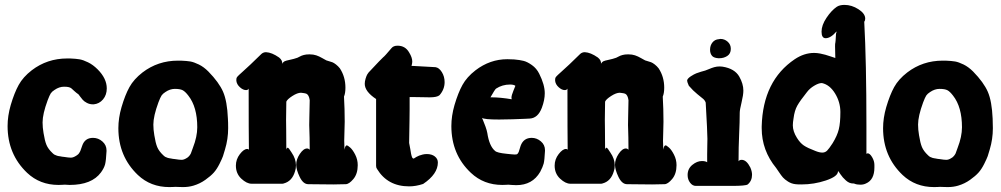

<svg xmlns="http://www.w3.org/2000/svg" viewBox="-20 -763 4052 777"><path d="M359.4 -340.8H355.5Q342.8 -340.8 331.5 -346.7Q320.3 -352.5 314.5 -359.4Q308.6 -366.2 303.7 -373Q298.8 -379.9 297.9 -380.9Q288.1 -387.7 280.3 -395Q272.5 -402.3 269 -405.3Q265.6 -408.2 258.8 -410.2Q252 -412.1 239.3 -412.1Q219.7 -412.1 201.2 -399.4Q190.4 -392.6 185.5 -385.3Q180.7 -377.9 172.9 -357.4Q152.3 -301.8 152.3 -267.6Q152.3 -247.1 156.2 -224.6Q161.1 -193.4 168 -176.8Q174.8 -160.2 192.4 -143.6Q194.3 -141.6 196.8 -139.6Q199.2 -137.7 201.2 -136.7Q203.1 -135.7 206.1 -134.8Q209 -133.8 210.9 -132.8Q212.9 -131.8 217.3 -131.3Q221.7 -130.9 223.6 -130.4Q225.6 -129.9 231.4 -128.9Q237.3 -127.9 240.2 -127.9Q257.8 -125 266.6 -125Q275.4 -125 285.2 -130.9Q288.1 -132.8 290 -133.8Q292 -134.8 293.9 -136.7Q295.9 -138.7 297.4 -139.6Q298.8 -140.6 300.3 -143.6Q301.8 -146.5 302.7 -147.5Q303.7 -148.4 305.2 -152.3Q306.6 -156.2 307.1 -157.7Q307.6 -159.2 309.6 -164.6Q311.5 -169.9 312.5 -172.9Q323.2 -205.1 356.4 -205.1Q377.9 -205.1 394.5 -190.4Q411.1 -175.8 411.1 -154.3V-151.4Q409.2 -113.3 405.3 -98.1Q401.4 -83 388.7 -65.4Q351.6 -14.6 261.7 -14.6Q256.8 -14.6 252 -15.1Q247.1 -15.6 244.1 -15.6H241.2Q240.2 -15.6 231.9 -15.1Q223.6 -14.6 216.8 -14.6Q141.6 -14.6 89.8 -63.5Q10.7 -138.7 10.7 -252.9Q10.7 -293.9 23.4 -337.9Q38.1 -387.7 55.7 -419.4Q73.2 -451.2 108.4 -478.5Q170.9 -526.4 252 -526.4H263.7Q288.1 -525.4 302.2 -522.9Q316.4 -520.5 336.4 -510.7Q356.4 -501 375 -482.4Q412.1 -445.3 412.1 -405.3Q412.1 -378.9 397 -360.8Q381.8 -342.8 359.4 -340.8Z M689.5 -6.8Q688.5 -6.8 680.2 -6.3Q671.9 -5.9 665 -5.9Q589.8 -5.9 538.1 -54.7Q459 -129.9 459 -244.1Q459 -285.2 471.7 -329.1Q486.3 -378.9 503.9 -410.6Q521.5 -442.4 556.6 -469.7Q619.1 -517.6 700.2 -517.6H711.9Q736.3 -516.6 750.5 -514.2Q764.6 -511.7 784.7 -502Q804.7 -492.2 823.2 -473.6Q866.2 -429.7 882.8 -391.6Q899.4 -353.5 902.3 -283.2Q903.3 -269.5 903.3 -244.1Q903.3 -200.2 890.6 -158.2Q885.7 -140.6 882.3 -130.9Q878.9 -121.1 868.2 -99.6Q857.4 -78.1 845.2 -64.5Q833 -50.8 811 -35.2Q789.1 -19.5 762.7 -11.7Q743.2 -5.9 720.7 -5.9Q715.8 -5.9 705.1 -6.3Q694.3 -6.8 689.5 -6.8ZM649.4 -390.6Q638.7 -383.8 633.8 -376.5Q628.9 -369.1 621.1 -348.6Q600.6 -293 600.6 -258.8Q600.6 -238.3 604.5 -215.8Q609.4 -184.6 616.2 -168Q623 -151.4 640.6 -134.8Q642.6 -132.8 645 -130.9Q647.5 -128.9 649.4 -127.9Q651.4 -127 654.3 -126Q657.2 -125 659.2 -124Q661.1 -123 665.5 -122.6Q669.9 -122.1 671.9 -121.6Q673.8 -121.1 679.7 -120.1Q685.5 -119.1 688.5 -119.1Q706.1 -116.2 714.8 -116.2Q723.6 -116.2 733.4 -122.1Q741.2 -126 746.1 -132.3Q751 -138.7 752.4 -142.1Q753.9 -145.5 760.7 -165Q778.3 -210 778.3 -248Q778.3 -330.1 742.2 -376Q729.5 -392.6 719.2 -397.9Q709 -403.3 687.5 -403.3Q668 -403.3 649.4 -390.6Z M934.6 -92.8Q934.6 -118.2 950.7 -139.2Q966.8 -160.2 980.5 -160.2Q984.4 -160.2 987.3 -157.2Q986.3 -224.6 986.3 -404.3Q983.4 -398.4 975.6 -398.4Q963.9 -398.4 951.2 -409.7Q938.5 -420.9 936.5 -435.5V-441.4Q936.5 -446.3 938.5 -449.7Q940.4 -453.1 947.8 -460Q955.1 -466.8 964.4 -475.1Q973.6 -483.4 994.1 -502.4Q1014.6 -521.5 1038.1 -544.9Q1045.9 -551.8 1056.6 -551.8Q1080.1 -550.8 1109.4 -530.3Q1124 -518.6 1122.1 -503.9Q1122.1 -505.9 1123 -506.8Q1127 -512.7 1131.8 -515.1Q1136.7 -517.6 1153.3 -521Q1169.9 -524.4 1183.6 -529.3Q1186.5 -530.3 1193.4 -534.2Q1200.2 -538.1 1209.5 -540.5Q1218.8 -543 1230.5 -543H1233.4Q1248 -543 1259.8 -539.1Q1271.5 -535.2 1284.2 -527.8Q1296.9 -520.5 1300.8 -518.6Q1302.7 -517.6 1310.5 -515.6Q1318.4 -513.7 1324.7 -511.2Q1331.1 -508.8 1339.8 -502Q1348.6 -495.1 1355.5 -486.3Q1377.9 -452.1 1377.9 -408.2Q1377.9 -385.7 1372.1 -372.1Q1375 -322.3 1375 -270.5Q1375 -253.9 1374 -231.9Q1373 -210 1373 -193.4Q1373 -189.5 1373.5 -177.2Q1374 -165 1374 -157.2Q1377 -174.8 1383.8 -174.8Q1386.7 -174.8 1397 -166Q1407.2 -157.2 1417.5 -137.2Q1427.7 -117.2 1427.7 -94.7Q1427.7 -59.6 1410.2 -38.6Q1392.6 -17.6 1378.9 -17.6Q1356.4 -16.6 1329.1 -16.6Q1285.2 -16.6 1227.5 -17.6Q1207 -17.6 1192.9 -46.9Q1178.7 -76.2 1178.7 -96.7Q1178.7 -118.2 1193.4 -140.1Q1208 -162.1 1222.7 -162.1Q1228.5 -162.1 1233.4 -157.2Q1233.4 -183.6 1232.9 -206.1Q1232.4 -228.5 1231.9 -239.7Q1231.4 -251 1231.4 -256.8Q1231.4 -264.6 1231.9 -288.1Q1232.4 -311.5 1233.4 -357.4Q1230.5 -378.9 1219.7 -383.8Q1214.8 -385.7 1206.1 -386.7Q1204.1 -386.7 1201.7 -387.2Q1199.2 -387.7 1198.2 -387.7Q1183.6 -387.7 1163.1 -374.5Q1142.6 -361.3 1138.7 -351.6Q1137.7 -313.5 1137.7 -277.3Q1137.7 -268.6 1138.2 -236.8Q1138.7 -205.1 1138.7 -158.2Q1142.6 -170.9 1150.4 -160.2Q1151.4 -158.2 1154.3 -154.3Q1158.2 -148.4 1160.2 -145.5Q1177.7 -120.1 1177.7 -93.8Q1177.7 -80.1 1173.8 -69.3Q1162.1 -29.3 1127.9 -20.5Q1126 -19.5 1122.1 -19.5H998Q978.5 -19.5 956.5 -40Q934.6 -60.5 934.6 -92.8Z M1502 -362.3Q1456.1 -392.6 1456.1 -423.8Q1456.1 -433.6 1459.5 -444.8Q1462.9 -456.1 1466.3 -461.9Q1469.7 -467.8 1471.7 -469.7Q1498 -498 1513.2 -513.7Q1528.3 -529.3 1530.3 -530.8Q1532.2 -532.2 1535.2 -535.2Q1538.1 -538.1 1542.5 -543Q1546.9 -547.9 1564.5 -568.4Q1572.3 -578.1 1588.9 -578.1Q1620.1 -578.1 1635.7 -550.8Q1648.4 -530.3 1648.4 -513.7Q1648.4 -507.8 1645.5 -496.1H1653.3Q1659.2 -496.1 1742.2 -491.2Q1756.8 -489.3 1768.1 -471.2Q1779.3 -453.1 1779.3 -430.7Q1779.3 -401.4 1758.8 -377.9Q1749 -369.1 1718.8 -369.1Q1711.9 -369.1 1691.9 -369.6Q1671.9 -370.1 1658.2 -370.1H1637.7V-321.3Q1637.7 -308.6 1637.2 -274.4Q1636.7 -240.2 1635.7 -184.6Q1638.7 -171.9 1640.6 -158.7Q1642.6 -145.5 1643.6 -140.6Q1644.5 -135.7 1646 -130.9Q1647.5 -126 1648.9 -124Q1650.4 -122.1 1654.3 -121.1L1657.2 -123Q1660.2 -125 1665 -127.9Q1669.9 -130.9 1676.3 -133.3Q1682.6 -135.7 1690.9 -137.7Q1699.2 -139.6 1707 -139.6Q1727.5 -139.6 1739.7 -129.9Q1752 -120.1 1752 -105.5Q1752 -58.6 1692.4 -18.6Q1663.1 -8.8 1635.7 -8.8Q1548.8 -8.8 1505.9 -79.1Q1502 -84 1502 -91.8Z M1964.8 -369.1Q1964.8 -369.1 1970.7 -369.1Q2003.9 -369.1 2050.8 -361.3Q2050.8 -362.3 2050.3 -364.3Q2049.8 -366.2 2049.8 -367.2Q2049.8 -377 2057.6 -395.5Q2065.4 -414.1 2065.4 -415V-416Q2058.6 -420.9 2043.9 -420.9Q2012.7 -420.9 1987.3 -404.3Q1982.4 -400.4 1964.8 -369.1ZM1930.7 -286.1Q1930.7 -285.2 1935.1 -275.4Q1939.5 -265.6 1944.8 -250.5Q1950.2 -235.4 1952.1 -224.6Q1960 -171.9 1983.4 -152.3Q1991.2 -144.5 2030.3 -140.6Q2038.1 -139.6 2048.8 -138.7Q2059.6 -137.7 2062.5 -137.7Q2067.4 -137.7 2070.3 -138.2Q2073.2 -138.7 2075.7 -142.1Q2078.1 -145.5 2079.1 -147.9Q2080.1 -150.4 2082.5 -158.7Q2085 -167 2086.9 -172.9Q2098.6 -205.1 2131.8 -205.1Q2152.3 -205.1 2168.9 -190.9Q2185.5 -176.8 2185.5 -155.3V-152.3Q2183.6 -114.3 2180.2 -101.1Q2176.8 -87.9 2166 -67.4Q2134.8 -13.7 2069.3 -13.7Q2060.5 -13.7 2049.3 -14.6Q2038.1 -15.6 2037.1 -15.6Q2036.1 -15.6 2028.3 -15.1Q2020.5 -14.6 2012.7 -14.6Q1937.5 -14.6 1885.7 -63.5Q1806.6 -137.7 1806.6 -252.9Q1806.6 -293.9 1819.3 -337.9Q1834 -387.7 1851.6 -419.4Q1869.1 -451.2 1904.3 -478.5Q1962.9 -523.4 2033.2 -523.4Q2050.8 -523.4 2060.5 -522.5Q2084 -520.5 2099.1 -516.6Q2114.3 -512.7 2132.8 -499.5Q2151.4 -486.3 2162.1 -464.8Q2184.6 -419.9 2184.6 -385.7Q2184.6 -358.4 2172.9 -327.1Q2157.2 -285.2 2124 -283.2L2104.5 -282.2Q2084 -281.2 2054.2 -280.3Q2024.4 -279.3 2000 -279.3Q1938.5 -279.3 1930.7 -286.1Z M2224.6 -92.8Q2224.6 -118.2 2240.7 -139.2Q2256.8 -160.2 2270.5 -160.2Q2274.4 -160.2 2277.3 -157.2Q2276.4 -224.6 2276.4 -404.3Q2273.4 -398.4 2265.6 -398.4Q2253.9 -398.4 2241.2 -409.7Q2228.5 -420.9 2226.6 -435.5V-441.4Q2226.6 -446.3 2228.5 -449.7Q2230.5 -453.1 2237.8 -460Q2245.1 -466.8 2254.4 -475.1Q2263.7 -483.4 2284.2 -502.4Q2304.7 -521.5 2328.1 -544.9Q2335.9 -551.8 2346.7 -551.8Q2370.1 -550.8 2399.4 -530.3Q2414.1 -518.6 2412.1 -503.9Q2412.1 -505.9 2413.1 -506.8Q2417 -512.7 2421.9 -515.1Q2426.8 -517.6 2443.4 -521Q2460 -524.4 2473.6 -529.3Q2476.6 -530.3 2483.4 -534.2Q2490.2 -538.1 2499.5 -540.5Q2508.8 -543 2520.5 -543H2523.4Q2538.1 -543 2549.8 -539.1Q2561.5 -535.2 2574.2 -527.8Q2586.9 -520.5 2590.8 -518.6Q2592.8 -517.6 2600.6 -515.6Q2608.4 -513.7 2614.7 -511.2Q2621.1 -508.8 2629.9 -502Q2638.7 -495.1 2645.5 -486.3Q2668 -452.1 2668 -408.2Q2668 -385.7 2662.1 -372.1Q2665 -322.3 2665 -270.5Q2665 -253.9 2664.1 -231.9Q2663.1 -210 2663.1 -193.4Q2663.1 -189.5 2663.6 -177.2Q2664.1 -165 2664.1 -157.2Q2667 -174.8 2673.8 -174.8Q2676.8 -174.8 2687 -166Q2697.3 -157.2 2707.5 -137.2Q2717.8 -117.2 2717.8 -94.7Q2717.8 -59.6 2700.2 -38.6Q2682.6 -17.6 2668.9 -17.6Q2646.5 -16.6 2619.1 -16.6Q2575.2 -16.6 2517.6 -17.6Q2497.1 -17.6 2482.9 -46.9Q2468.8 -76.2 2468.8 -96.7Q2468.8 -118.2 2483.4 -140.1Q2498 -162.1 2512.7 -162.1Q2518.6 -162.1 2523.4 -157.2Q2523.4 -183.6 2522.9 -206.1Q2522.5 -228.5 2522 -239.7Q2521.5 -251 2521.5 -256.8Q2521.5 -264.6 2522 -288.1Q2522.5 -311.5 2523.4 -357.4Q2520.5 -378.9 2509.8 -383.8Q2504.9 -385.7 2496.1 -386.7Q2494.1 -386.7 2491.7 -387.2Q2489.3 -387.7 2488.3 -387.7Q2473.6 -387.7 2453.1 -374.5Q2432.6 -361.3 2428.7 -351.6Q2427.7 -313.5 2427.7 -277.3Q2427.7 -268.6 2428.2 -236.8Q2428.7 -205.1 2428.7 -158.2Q2432.6 -170.9 2440.4 -160.2Q2441.4 -158.2 2444.3 -154.3Q2448.2 -148.4 2450.2 -145.5Q2467.8 -120.1 2467.8 -93.8Q2467.8 -80.1 2463.9 -69.3Q2452.1 -29.3 2418 -20.5Q2416 -19.5 2412.1 -19.5H2288.1Q2268.6 -19.5 2246.6 -40Q2224.6 -60.5 2224.6 -92.8Z M2937.5 -565.4Q2937.5 -545.9 2923.3 -536.6Q2909.2 -527.3 2890.6 -527.3H2887.7Q2870.1 -528.3 2862.3 -536.1Q2853.5 -545.9 2853.5 -561.5Q2853.5 -579.1 2863.3 -591.3Q2873 -603.5 2889.6 -604.5Q2890.6 -604.5 2892.6 -605Q2894.5 -605.5 2895.5 -605.5Q2912.1 -605.5 2924.8 -594.2Q2937.5 -583 2937.5 -565.4ZM2762.7 -54.7Q2762.7 -80.1 2781.7 -95.7Q2800.8 -111.3 2820.3 -111.3Q2835 -111.3 2841.8 -106.4V-137.7Q2841.8 -154.3 2842.3 -172.9Q2842.8 -191.4 2842.8 -201.2Q2842.8 -227.5 2835.9 -347.7Q2833 -356.4 2825.7 -362.8Q2818.4 -369.1 2801.8 -382.3Q2785.2 -395.5 2767.6 -416Q2760.7 -431.6 2760.7 -436.5Q2760.7 -444.3 2775.4 -454.1Q2789.1 -462.9 2797.9 -466.3Q2806.6 -469.7 2816.9 -472.7Q2827.1 -475.6 2834 -477.5Q2837.9 -478.5 2849.1 -483.4Q2860.4 -488.3 2870.6 -491.2Q2880.9 -494.1 2892.6 -494.1Q2894.5 -494.1 2898.4 -493.7Q2902.3 -493.2 2904.3 -493.2Q2953.1 -485.4 2971.7 -453.1Q2988.3 -423.8 2988.3 -396.5Q2988.3 -378.9 2981 -348.6Q2973.6 -318.4 2973.6 -306.6Q2973.6 -271.5 2971.2 -219.2Q2968.8 -167 2968.8 -110.4Q2972.7 -116.2 2981.4 -116.2Q3001 -116.2 3016.6 -85Q3023.4 -69.3 3023.4 -55.7Q3023.4 -31.2 3005.9 -16.6Q2998 -10.7 2941.4 -10.7H2795.9Q2782.2 -10.7 2772.5 -23.9Q2762.7 -37.1 2762.7 -54.7Z M3321.3 -608.4Q3304.7 -608.4 3304.7 -634.8Q3304.7 -661.1 3324.7 -690.9Q3344.7 -720.7 3366.2 -735.4Q3377.9 -743.2 3397.5 -743.2Q3426.8 -743.2 3454.1 -725.6Q3481.4 -708 3481.4 -687.5Q3481.4 -679.7 3477.5 -674.8Q3486.3 -514.6 3486.3 -253.9V-140.6Q3490.2 -142.6 3491.2 -142.6Q3500 -142.6 3509.3 -127Q3518.6 -111.3 3518.6 -95.7V-85Q3518.6 -35.2 3484.4 -20.5Q3474.6 -15.6 3461.9 -15.6Q3455.1 -15.6 3448.7 -16.6Q3442.4 -17.6 3438.5 -19.5L3434.6 -20.5H3431.6Q3417 -20.5 3403.3 -32.7Q3389.6 -44.9 3381.3 -57.6Q3373 -70.3 3372.1 -70.3Q3371.1 -70.3 3371.1 -68.4Q3370.1 -48.8 3322.3 -32.7Q3274.4 -16.6 3223.6 -16.6Q3207 -16.6 3199.2 -17.6Q3182.6 -19.5 3168.9 -28.3Q3155.3 -37.1 3148.4 -44.9Q3141.6 -52.7 3132.8 -65.9Q3124 -79.1 3121.1 -83Q3062.5 -154.3 3062.5 -244.1V-252Q3067.4 -436.5 3196.3 -523.4Q3234.4 -548.8 3274.4 -548.8Q3286.1 -548.8 3298.8 -546.4Q3311.5 -543.9 3319.8 -541.5Q3328.1 -539.1 3341.3 -534.7Q3354.5 -530.3 3360.4 -528.3Q3360.4 -536.1 3359.9 -551.3Q3359.4 -566.4 3359.4 -575.2Q3359.4 -588.9 3360.4 -588.9Q3361.3 -589.8 3363.3 -627Q3363.3 -627.9 3365.2 -632.8V-635.7Q3341.8 -608.4 3321.3 -608.4ZM3306.6 -426.8H3304.7Q3293 -426.8 3274.9 -416Q3256.8 -405.3 3245.1 -389.6Q3217.8 -355.5 3206.5 -335.4Q3195.3 -315.4 3191.4 -284.2Q3188.5 -267.6 3188.5 -255.9Q3188.5 -231.4 3205.1 -205.1Q3217.8 -184.6 3232.9 -174.3Q3248 -164.1 3279.3 -152.3Q3295.9 -145.5 3307.6 -145.5Q3319.3 -145.5 3327.1 -153.3Q3335 -161.1 3349.6 -183.6Q3368.2 -213.9 3374.5 -239.7Q3380.9 -265.6 3380.9 -309.6Q3380.9 -349.6 3359.4 -384.8Q3337.9 -419.9 3306.6 -426.8Z M3784.2 -6.8Q3783.2 -6.8 3774.9 -6.3Q3766.6 -5.9 3759.8 -5.9Q3684.6 -5.9 3632.8 -54.7Q3553.7 -129.9 3553.7 -244.1Q3553.7 -285.2 3566.4 -329.1Q3581.1 -378.9 3598.6 -410.6Q3616.2 -442.4 3651.4 -469.7Q3713.9 -517.6 3794.9 -517.6H3806.6Q3831.1 -516.6 3845.2 -514.2Q3859.4 -511.7 3879.4 -502Q3899.4 -492.2 3918 -473.6Q3960.9 -429.7 3977.5 -391.6Q3994.1 -353.5 3997.1 -283.2Q3998 -269.5 3998 -244.1Q3998 -200.2 3985.4 -158.2Q3980.5 -140.6 3977.1 -130.9Q3973.6 -121.1 3962.9 -99.6Q3952.1 -78.1 3939.9 -64.5Q3927.7 -50.8 3905.8 -35.2Q3883.8 -19.5 3857.4 -11.7Q3837.9 -5.9 3815.4 -5.9Q3810.5 -5.9 3799.8 -6.3Q3789.1 -6.8 3784.2 -6.8ZM3744.1 -390.6Q3733.4 -383.8 3728.5 -376.5Q3723.6 -369.1 3715.8 -348.6Q3695.3 -293 3695.3 -258.8Q3695.3 -238.3 3699.2 -215.8Q3704.1 -184.6 3710.9 -168Q3717.8 -151.4 3735.4 -134.8Q3737.3 -132.8 3739.7 -130.9Q3742.2 -128.9 3744.1 -127.9Q3746.1 -127 3749 -126Q3752 -125 3753.9 -124Q3755.9 -123 3760.3 -122.6Q3764.6 -122.1 3766.6 -121.6Q3768.6 -121.1 3774.4 -120.1Q3780.3 -119.1 3783.2 -119.1Q3800.8 -116.2 3809.6 -116.2Q3818.4 -116.2 3828.1 -122.1Q3835.9 -126 3840.8 -132.3Q3845.7 -138.7 3847.2 -142.1Q3848.6 -145.5 3855.5 -165Q3873 -210 3873 -248Q3873 -330.1 3836.9 -376Q3824.2 -392.6 3814 -397.9Q3803.7 -403.3 3782.2 -403.3Q3762.7 -403.3 3744.1 -390.6Z"/></svg>

Font: Essays1743
Style: Bold
Weight: 700
Designer: Based on the typeface in a 1743 English translation of the essays of Montaigne.  PostScript/TrueType font designed by Jo
Version: Version 002.100